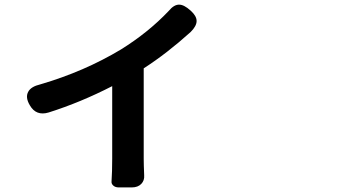

<svg xmlns="http://www.w3.org/2000/svg" viewBox="-20 -777 1540 833"><path d="M495.1 36.1Q480.5 36.1 471.7 28.3Q462.9 20.5 463.9 10.7Q466.8 -32.2 466.8 -88.9V-403.3Q330.1 -333 191.4 -289.1Q136.7 -272.5 109.4 -320.3Q88.9 -354.5 102.5 -378.9Q114.3 -401.4 155.3 -411.1Q345.7 -466.8 504.9 -562.5Q624 -636.7 711.9 -729.5Q735.4 -757.8 757.8 -756.8Q778.3 -756.8 806.6 -731.4Q833 -708 833 -686Q833 -664.1 807.6 -638.7Q705.1 -545.9 603.5 -480.5V-88.9Q603.5 -63.5 605.5 -16.6Q607.4 5.9 592.8 21Q578.1 36.1 551.8 36.1H536.1Z"/></svg>

Font: Bpmf GenSen Rounded B
Style: B
Weight: 700
Foundry: But Ko
Version: Version 1.320